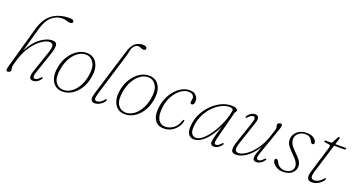

<svg xmlns="http://www.w3.org/2000/svg" viewBox="-43 -1328 3632 1946"><g transform="rotate(20 1773.0 -355.0)"><path d="M104.5 -146.5Q92 -106.5 86.8 -85Q81.5 -63.5 81.5 -51Q81.5 -39.5 83.8 -33Q86 -26.5 86 -17.5Q86 -6.5 76 0.5Q66 7.5 53.5 7.5Q39.5 7.5 37.8 -4.8Q36 -17 46.5 -53L169 -489.5Q203.5 -612 276.8 -665Q350 -718 461.5 -718Q487 -718 497.2 -710.8Q507.5 -703.5 507.5 -694.5Q507.5 -674 477.5 -674Q460.5 -674 439.5 -681.5Q418.5 -689 391 -689Q331 -689 280 -645Q229 -601 202.5 -505.5L130 -246.5Q184.5 -351.5 251.2 -398.5Q318 -445.5 371.5 -445.5Q420 -445.5 424 -411Q428 -376.5 406 -313L331 -92.5Q317 -51 320 -34.8Q323 -18.5 339 -18.5Q349.5 -18.5 362.2 -25.2Q375 -32 392 -51Q403 -61.5 408.5 -58.5Q414.5 -55 408 -44Q393 -19.5 370.8 -6Q348.5 7.5 326 7.5Q299 7.5 290.5 -13.8Q282 -35 298 -82L378 -318Q398 -378 390 -399.5Q382 -421 353 -421Q319 -421 271.8 -389.5Q224.5 -358 179 -296.8Q133.5 -235.5 104.5 -146.5Z M755 -445Q823 -441.5 857 -382Q891 -322.5 872.5 -225Q858.5 -151 822.5 -98Q786.5 -45 737.8 -17.5Q689 10 636.5 7.5Q593.5 6 562 -20.2Q530.5 -46.5 517.5 -94.8Q504.5 -143 517.5 -211.5Q531 -281.5 567 -335.5Q603 -389.5 652.2 -419Q701.5 -448.5 755 -445ZM644 -11.5Q685.5 -10 725.5 -35Q765.5 -60 796.2 -109.2Q827 -158.5 840.5 -228.5Q858.5 -325 829.2 -374.2Q800 -423.5 747.5 -426.5Q705 -429 664.5 -402.5Q624 -376 593.2 -326Q562.5 -276 549.5 -207Q530.5 -107.5 560 -60.5Q589.5 -13.5 644 -11.5Z M1250.5 -718Q1274 -718 1285 -710.5Q1296 -703 1296 -693.5Q1296 -684.5 1290 -678.2Q1284 -672 1271 -672Q1255 -672 1242.8 -679.8Q1230.5 -687.5 1210.5 -687.5Q1188.5 -687.5 1170 -667Q1151.5 -646.5 1146.5 -617.5Q1141 -596.5 1137 -578Q1133 -559.5 1125.5 -535.5L993.5 -103Q978.5 -52.5 982.2 -35.8Q986 -19 1006 -19Q1023 -19 1043.5 -30.8Q1064 -42.5 1082 -66Q1087.5 -73.5 1093 -72.5Q1100.5 -71 1097.5 -61Q1085 -32.5 1053.5 -12.5Q1022 7.5 989.5 7.5Q960 7.5 951.8 -15Q943.5 -37.5 961 -94.5L1114 -593.5Q1133.5 -658 1167.2 -688Q1201 -718 1250.5 -718Z M1427.5 -445Q1495.5 -441.5 1529.5 -382Q1563.5 -322.5 1545 -225Q1531 -151 1495 -98Q1459 -45 1410.2 -17.5Q1361.5 10 1309 7.5Q1266 6 1234.5 -20.2Q1203 -46.5 1190 -94.8Q1177 -143 1190 -211.5Q1203.5 -281.5 1239.5 -335.5Q1275.5 -389.5 1324.8 -419Q1374 -448.5 1427.5 -445ZM1316.5 -11.5Q1358 -10 1398 -35Q1438 -60 1468.8 -109.2Q1499.5 -158.5 1513 -228.5Q1531 -325 1501.8 -374.2Q1472.5 -423.5 1420 -426.5Q1377.5 -429 1337 -402.5Q1296.5 -376 1265.8 -326Q1235 -276 1222 -207Q1203 -107.5 1232.5 -60.5Q1262 -13.5 1316.5 -11.5Z M1849.5 -428.5Q1807 -428.5 1765.8 -398.2Q1724.5 -368 1694 -315.2Q1663.5 -262.5 1654 -194.5Q1642 -105 1667.8 -59.5Q1693.5 -14 1746.5 -14Q1789 -14 1830.2 -43.2Q1871.5 -72.5 1890.5 -132.5Q1894 -144 1901.5 -144Q1910 -144 1907 -131.5Q1901.5 -99.5 1879.5 -67.2Q1857.5 -35 1821.2 -13.5Q1785 8 1737 8Q1665 8 1635 -47Q1605 -102 1621 -197Q1633 -265.5 1667.8 -322.2Q1702.5 -379 1751.8 -413Q1801 -447 1856 -447Q1900.5 -447 1924.2 -422.2Q1948 -397.5 1948 -362.5Q1948 -341 1940.5 -329.8Q1933 -318.5 1921.5 -318.5Q1904 -318.5 1904 -338Q1904 -346.5 1907 -357Q1910 -367.5 1910 -378Q1910 -400.5 1894 -414.5Q1878 -428.5 1849.5 -428.5Z M2282 -89.5Q2271.5 -48 2274.2 -33Q2277 -18 2292 -18Q2303 -18 2315 -25.2Q2327 -32.5 2343.5 -50.5Q2354.5 -61.5 2360.5 -58.5Q2366.5 -54.5 2360 -43.5Q2344.5 -20 2322.5 -6.2Q2300.5 7.5 2278 7.5Q2260.5 7.5 2250.2 -1.5Q2240 -10.5 2240 -30Q2240 -42.5 2243.8 -61.2Q2247.5 -80 2257.5 -115.5Q2267.5 -151 2286.5 -212Q2236 -106 2177.5 -49.2Q2119 7.5 2062 7.5Q2021.5 7.5 2000.2 -25Q1979 -57.5 1988.5 -129.5Q1995 -191.5 2024.5 -248.2Q2054 -305 2099 -349.5Q2144 -394 2197.2 -419.8Q2250.5 -445.5 2305 -445.5Q2337.5 -445.5 2355.5 -437.2Q2373.5 -429 2373.5 -416Q2373.5 -406.5 2366.5 -398.8Q2359.5 -391 2357.5 -382ZM2019.5 -131Q2011 -70 2027.5 -42.2Q2044 -14.5 2075.5 -14.5Q2103.5 -14.5 2135 -37.2Q2166.5 -60 2197.8 -99.2Q2229 -138.5 2256.2 -188Q2283.5 -237.5 2303 -291.2Q2322.5 -345 2331 -396Q2334.5 -425.5 2294 -425.5Q2248 -425.5 2202.5 -402Q2157 -378.5 2118 -337.8Q2079 -297 2052.8 -243.8Q2026.5 -190.5 2019.5 -131Z M2819.5 -58.5Q2826 -54.5 2819 -43.5Q2803.5 -20 2780.8 -6.2Q2758 7.5 2736 7.5Q2697.5 7.5 2697.5 -30Q2697.5 -47.5 2706.8 -76.8Q2716 -106 2737 -160Q2701 -99 2661.2 -62.2Q2621.5 -25.5 2584.5 -9Q2547.5 7.5 2518.5 7.5Q2469.5 7.5 2465.2 -26.8Q2461 -61 2483 -124.5L2558 -345.5Q2572.5 -387 2569.2 -403.5Q2566 -420 2550 -420Q2539 -420 2526.8 -413Q2514.5 -406 2497.5 -388Q2486 -376.5 2481 -379.5Q2474.5 -383 2481 -394.5Q2495.5 -418 2518.2 -431.8Q2541 -445.5 2563 -445.5Q2590 -445.5 2598.5 -424.2Q2607 -403 2591 -356.5L2511.5 -120Q2491.5 -60.5 2499 -38.8Q2506.5 -17 2536 -17Q2568.5 -17 2615.2 -48.2Q2662 -79.5 2708 -141.5Q2754 -203.5 2784.5 -296.5Q2801 -346.5 2805.2 -362.8Q2809.5 -379 2809.5 -387Q2809.5 -396 2806.5 -403.2Q2803.5 -410.5 2803.5 -420Q2803.5 -431.5 2813.5 -438.5Q2823.5 -445.5 2836.5 -445.5Q2851 -445.5 2853 -431.8Q2855 -418 2842.5 -382L2743 -98.5Q2727 -52.5 2730 -35.2Q2733 -18 2750 -18Q2760 -18 2772.8 -25Q2785.5 -32 2803 -51Q2814 -61.5 2819.5 -58.5Z M3033 -11.5Q3073.5 -11.5 3098.5 -32.5Q3123.5 -53.5 3123.5 -85Q3123.5 -107 3109.5 -131.2Q3095.5 -155.5 3052.5 -198Q3022 -228.5 3005.2 -249Q2988.5 -269.5 2982.2 -287.2Q2976 -305 2976 -326.5Q2976 -375.5 3015.2 -410.8Q3054.5 -446 3119.5 -446Q3168.5 -446 3197.2 -424Q3226 -402 3226 -377Q3226 -359 3208.5 -359Q3194 -359 3184 -381.5Q3162.5 -429 3112.5 -429Q3064.5 -429 3035.2 -402.5Q3006 -376 3006 -338.5Q3006 -314 3019 -289Q3032 -264 3076 -221Q3107.5 -190.5 3124 -170Q3140.5 -149.5 3146.8 -132.8Q3153 -116 3153 -97.5Q3153 -52.5 3118 -22.5Q3083 7.5 3021.5 7.5Q2988 7.5 2961 -5.2Q2934 -18 2918.2 -36.8Q2902.5 -55.5 2902.5 -74Q2902.5 -93.5 2918 -93.5Q2924 -93.5 2930.2 -89Q2936.5 -84.5 2942.5 -72Q2957.5 -40 2981.2 -25.8Q3005 -11.5 3033 -11.5Z M3370.5 -412.5 3322.5 -420Q3311.5 -422 3311.5 -429.5Q3311.5 -438 3323.5 -438H3378Q3389 -438 3393.5 -446L3428.5 -510.5Q3433.5 -519.5 3440.5 -519.5Q3448 -519.5 3448 -510.5Q3448 -505 3443 -490L3427 -438H3536.5Q3546.5 -438 3546.5 -430.5Q3546.5 -419 3525 -419H3421L3326 -110.5Q3309.5 -57 3317.2 -38.5Q3325 -20 3351 -20Q3396.5 -20 3442.5 -72.5Q3449.5 -81 3455 -80Q3461 -78.5 3458.5 -69.5Q3451.5 -51.5 3432.5 -33.8Q3413.5 -16 3388 -4.2Q3362.5 7.5 3335.5 7.5Q3296 7.5 3286 -18.8Q3276 -45 3290.5 -91.5L3376.5 -373.5Q3383 -394.5 3382 -402.5Q3381 -410.5 3370.5 -412.5Z"/></g></svg>

Font: Fraunces 72pt S050 Thin
Style: Italic
Weight: 100
Italic angle: -16°
Version: Version 1.000; ttfautohint (v1.8.3)